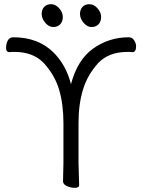

<svg xmlns="http://www.w3.org/2000/svg" viewBox="-20 -888 684 917"><path d="M280 -807Q280 -785 267.5 -772Q255 -759 234 -759Q213 -759 196 -779.5Q179 -800 179 -821Q179 -842 191 -855Q203 -868 224 -868Q245 -868 262.5 -848.5Q280 -829 280 -807ZM463 -807Q463 -785 450.5 -772Q438 -759 417 -759Q396 -759 379 -779.5Q362 -800 362 -821Q362 -842 374 -855Q386 -868 407 -868Q428 -868 445.5 -848.5Q463 -829 463 -807ZM281 -22 283 -111V-300Q283 -389 262.5 -459Q242 -529 189 -587Q138 -640 50 -640Q44 -640 38 -640Q32 -640 26 -639H25Q9 -639 9 -659.5Q9 -680 17.5 -695Q26 -710 43 -710Q163 -710 236 -637Q296 -577 319 -486Q350 -603 425.5 -656.5Q501 -710 595 -710Q612 -710 621 -695Q630 -680 630 -668Q630 -639 613 -639H612Q606 -640 600 -640Q594 -640 588 -640Q500 -640 449 -587Q397 -529 376 -459Q355 -389 355 -300V-110L358 -4Q358 9 337.5 9Q317 9 299 0.5Q281 -8 281 -22Z"/></svg>

Font: Moon Stars Kai T
Style: Regular
Weight: 400
Designer: GuiWonder
Version: Version 1.101